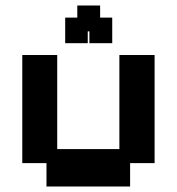

<svg xmlns="http://www.w3.org/2000/svg" viewBox="-20 -667 643 698"><path d="M149 11V-74H61V-467H188V-125H414V-467H542V-74H453V11ZM217 -510V-603H261V-647H344V-603H388V-510H305V-553H299V-510Z"/></svg>

Font: Pixelify Sans
Style: Bold
Weight: 700
Designer: Stefie Justprince
Foundry: Typecalism Foundryline
Version: Version 1.000